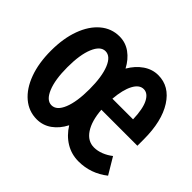

<svg xmlns="http://www.w3.org/2000/svg" viewBox="-124 -673 848 848"><g transform="rotate(45 300.0 -249.5)"><path d="M188 9Q138 9 99.5 -23.5Q61 -56 39.5 -114.5Q18 -173 18 -250Q18 -327 39.5 -385.5Q61 -444 99.5 -476.5Q138 -509 188 -509Q226 -509 256.5 -487Q287 -465 307 -427Q329 -465 361 -487Q393 -509 430 -509Q500 -509 542.5 -442.5Q585 -376 585 -263V-223H360Q365 -157 390 -119.5Q415 -82 455 -82Q477 -82 499.5 -91Q522 -100 541 -115L587 -38Q526 10 450 10Q406 10 369.5 -12Q333 -34 308 -74Q288 -35 257 -13Q226 9 188 9ZM428 -420Q401 -420 383 -386Q365 -352 360 -292H489Q487 -356 470.5 -388Q454 -420 428 -420ZM190 -81Q222 -81 240.5 -126.5Q259 -172 259 -250Q259 -328 240.5 -373.5Q222 -419 190 -419Q159 -419 140 -373.5Q121 -328 121 -250Q121 -172 140 -126.5Q159 -81 190 -81Z"/></g></svg>

Font: Red Hat Mono Medium
Style: Regular
Weight: 500
Monospace: yes
Designer: Pentagram, MCKL
Foundry: Pentagram, MCKL
Version: Version 1.023; ttfautohint (v1.8.3)